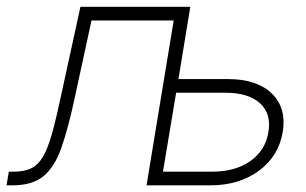

<svg xmlns="http://www.w3.org/2000/svg" viewBox="-46 -556 919 576"><path d="M-26.4 0 -19.5 -41H-4.9Q27.3 -41 48.1 -51.3Q68.8 -61.5 83.5 -86.9Q98.1 -112.3 110.6 -157.2Q123 -202.1 137.7 -271.5L195.3 -535.6H524.9L436 0H393.6L475.1 -494.6H228.5L177.7 -260.3Q158.2 -169.4 137.9 -112.1Q117.7 -54.7 84.2 -27.3Q50.8 0 -8.8 0ZM489.3 -318.8H637.7Q724.6 -318.8 769.3 -275.6Q814 -232.4 802.2 -160.2Q790 -87.4 730.7 -43.7Q671.4 0 585 0H393.6L482.4 -535.6H524.9ZM482.4 -277.8 442.9 -41H590.8Q660.2 -41 705.3 -73Q750.5 -105 759.3 -160.2Q768.6 -214.8 733.9 -246.3Q699.2 -277.8 629.9 -277.8Z"/></svg>

Font: Inter Display Extra Light
Style: Italic
Weight: 200
Italic angle: -9.39999°
Designer: Rasmus Andersson
Foundry: rsms
Version: Version 4.000;git-4fc901f